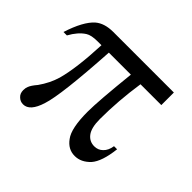

<svg xmlns="http://www.w3.org/2000/svg" viewBox="-111 -602 771 771"><g transform="rotate(45 274.5 -216.0)"><path d="M485.4 -447.3Q485.4 -429.7 485.4 -376Q455.1 -376 367.2 -376Q350.6 -264.6 350.6 -162.1Q350.6 -112.3 368.2 -89.8Q384.8 -68.4 412.1 -68.4Q433.6 -68.4 448.2 -83Q463.9 -97.7 467.8 -125Q473.6 -125 485.4 -125Q476.6 -47.9 449.2 -16.6Q419.9 14.6 383.8 14.6Q345.7 14.6 321.3 -19.5Q294.9 -53.7 294.9 -148.4Q294.9 -208 312.5 -376Q270.5 -376 187.5 -376Q171.9 -120.1 149.4 -51.8Q128.9 14.6 90.8 14.6Q74.2 14.6 62.5 2.9Q50.8 -7.8 50.8 -26.4Q50.8 -39.1 54.7 -47.9Q59.6 -61.5 78.1 -83Q106.4 -123 119.1 -166Q139.6 -240.2 145.5 -376Q138.7 -376 124 -376Q87.9 -376 71.3 -365.2Q42 -346.7 19.5 -305.7Q12.7 -305.7 0 -305.7Q27.3 -390.6 63.5 -422.9Q91.8 -447.3 141.6 -447.3Q256.8 -447.3 485.4 -447.3Z"/></g></svg>

Font: Griech2
Style: Regular
Weight: 400
Version: 001.007